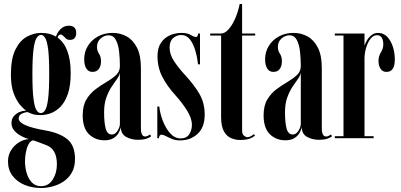

<svg xmlns="http://www.w3.org/2000/svg" viewBox="-20 -691 2004 960"><path d="M185 249Q140.5 249 103 233.5Q65.5 218 42.8 188.2Q20 158.5 20 116Q20 84.5 35.5 60Q51 35.5 74.8 20.8Q98.5 6 123.5 4.5Q119.5 3.5 105.8 -1.8Q92 -7 76.2 -16.8Q60.5 -26.5 49 -41.2Q37.5 -56 37.5 -75.5Q37.5 -97 49.8 -110.8Q62 -124.5 78 -131Q94 -137.5 104.5 -137.5Q110 -137.5 111 -137Q100 -144.5 81.8 -165Q63.5 -185.5 49 -222.8Q34.5 -260 34.5 -318Q34.5 -398 57.2 -443.5Q80 -489 114.8 -507.8Q149.5 -526.5 186 -526.5Q229 -526.5 260 -508Q266.5 -530 283.5 -546.2Q300.5 -562.5 324 -562.5Q361 -562.5 361 -526.5Q361 -491.5 329 -491.5Q317.5 -491.5 310 -498.2Q302.5 -505 296.2 -511.8Q290 -518.5 283 -518.5Q272.5 -518.5 268 -503Q333.5 -456 333.5 -325.5Q333.5 -263 319.5 -222Q305.5 -181 282.8 -157.8Q260 -134.5 234 -125Q208 -115.5 184 -115.5Q156 -115.5 139.8 -121.5Q123.5 -127.5 120 -130Q119 -130.5 116 -130.5Q107 -130.5 90.2 -123.2Q73.5 -116 73.5 -98.5Q73.5 -62 206 -39Q278 -26.5 316.5 5Q355 36.5 355 103.5Q355 144.5 339 172.2Q323 200 297 217Q271 234 241.5 241.5Q212 249 185 249ZM184 -125.5Q196 -125.5 205.5 -139.8Q215 -154 220.5 -196.5Q226 -239 226 -323.5Q226 -402.5 220.8 -444.2Q215.5 -486 206 -501.2Q196.5 -516.5 185 -516.5Q172.5 -516.5 162.8 -501Q153 -485.5 147.5 -443.5Q142 -401.5 142 -321.5Q142 -238.5 147.5 -196.5Q153 -154.5 162.5 -140Q172 -125.5 184 -125.5ZM185 240Q222.5 240 243.5 207Q264.5 174 264.5 130.5Q264.5 54 211 34.5Q193 28 172.8 20Q152.5 12 143.5 10.5Q129.5 16 121 33.8Q112.5 51.5 108.8 73.8Q105 96 105 116Q105 145.5 113.2 174Q121.5 202.5 139.2 221.2Q157 240 185 240Z M502 10.5Q456 10.5 424.8 -20Q393.5 -50.5 393.5 -114.5Q393.5 -163 412.2 -194Q431 -225 458.8 -245.5Q486.5 -266 514.2 -282.2Q542 -298.5 560.8 -316.2Q579.5 -334 579.5 -360.5Q579.5 -398 575.5 -433.2Q571.5 -468.5 559.2 -491.5Q547 -514.5 523 -514.5Q501 -514.5 483 -498.5Q465 -482.5 465 -456.5Q465 -437 475 -422.5Q485 -408 485 -384.5Q485 -361 474.2 -346.2Q463.5 -331.5 442.5 -331.5Q422.5 -331.5 411.8 -348.2Q401 -365 401 -395Q401 -431.5 419.5 -461.5Q438 -491.5 470.2 -509Q502.5 -526.5 543.5 -526.5Q581 -526.5 613 -509Q645 -491.5 664.8 -453Q684.5 -414.5 684.5 -351.5V-50Q684.5 -8.5 706 -8.5Q712.5 -8.5 719.5 -12Q726.5 -15.5 730 -19L735.5 -10Q731 -4.5 714 1.8Q697 8 670 8Q637.5 8 611.2 -6.2Q585 -20.5 584 -55Q582 -42.5 573.5 -27Q565 -11.5 547.8 -0.5Q530.5 10.5 502 10.5ZM539.5 -18.5Q556 -18.5 567.8 -37Q579.5 -55.5 579.5 -72.5V-329Q578.5 -315 566.2 -298Q554 -281 538.8 -258.2Q523.5 -235.5 512 -204.2Q500.5 -173 500.5 -130Q500.5 -77.5 508.5 -48Q516.5 -18.5 539.5 -18.5Z M880 11Q858 11 840.2 3.8Q822.5 -3.5 809.5 -10.5Q796.5 -17.5 787 -17.5Q776 -17.5 774.5 0H766.5V-158.5H776.5Q780 -123.5 794.2 -86.5Q808.5 -49.5 831.2 -24.2Q854 1 882.5 1Q913 1 926.2 -19.5Q939.5 -40 939.5 -66.5Q939.5 -100 914.8 -139Q890 -178 859 -212.5Q816 -259.5 791.8 -306.5Q767.5 -353.5 767.5 -410Q767.5 -451.5 785 -477.2Q802.5 -503 830 -514.8Q857.5 -526.5 886.5 -526.5Q918 -526.5 934.2 -516.2Q950.5 -506 960.5 -506Q969 -506 971 -523.5H980V-369.5H970Q966 -406.5 956 -440Q946 -473.5 929 -494.8Q912 -516 886.5 -516Q864 -516 846 -500.8Q828 -485.5 828 -453Q828 -418.5 851 -384Q874 -349.5 906.5 -314.5Q948.5 -269.5 976 -223.5Q1003.5 -177.5 1003.5 -118Q1003.5 -55 968.2 -22Q933 11 880 11Z M1181.5 9Q1158.5 9 1136.2 0Q1114 -9 1099.8 -33.8Q1085.5 -58.5 1085.5 -106V-513.5H1031V-523.5H1085.5Q1104 -523.5 1122.5 -544Q1141 -564.5 1155.8 -598.2Q1170.5 -632 1178.5 -671H1190.5V-523.5H1256V-513.5H1190.5V-39Q1190.5 -20.5 1199.8 -12.8Q1209 -5 1217 -5Q1226.5 -5 1236 -10.8Q1245.5 -16.5 1249.5 -20.5L1255 -13.5Q1230.5 9 1181.5 9Z M1406.5 10.5Q1360.5 10.5 1329.2 -20Q1298 -50.5 1298 -114.5Q1298 -163 1316.8 -194Q1335.5 -225 1363.2 -245.5Q1391 -266 1418.8 -282.2Q1446.5 -298.5 1465.2 -316.2Q1484 -334 1484 -360.5Q1484 -398 1480 -433.2Q1476 -468.5 1463.8 -491.5Q1451.5 -514.5 1427.5 -514.5Q1405.5 -514.5 1387.5 -498.5Q1369.5 -482.5 1369.5 -456.5Q1369.5 -437 1379.5 -422.5Q1389.5 -408 1389.5 -384.5Q1389.5 -361 1378.8 -346.2Q1368 -331.5 1347 -331.5Q1327 -331.5 1316.2 -348.2Q1305.5 -365 1305.5 -395Q1305.5 -431.5 1324 -461.5Q1342.5 -491.5 1374.8 -509Q1407 -526.5 1448 -526.5Q1485.5 -526.5 1517.5 -509Q1549.5 -491.5 1569.2 -453Q1589 -414.5 1589 -351.5V-50Q1589 -8.5 1610.5 -8.5Q1617 -8.5 1624 -12Q1631 -15.5 1634.5 -19L1640 -10Q1635.5 -4.5 1618.5 1.8Q1601.5 8 1574.5 8Q1542 8 1515.8 -6.2Q1489.5 -20.5 1488.5 -55Q1486.5 -42.5 1478 -27Q1469.5 -11.5 1452.2 -0.5Q1435 10.5 1406.5 10.5ZM1444 -18.5Q1460.5 -18.5 1472.2 -37Q1484 -55.5 1484 -72.5V-329Q1483 -315 1470.8 -298Q1458.5 -281 1443.2 -258.2Q1428 -235.5 1416.5 -204.2Q1405 -173 1405 -130Q1405 -77.5 1413 -48Q1421 -18.5 1444 -18.5Z M1654 0V-10H1697.5V-513.5H1654V-523.5H1802.5V-461.5Q1804 -469 1812.2 -484.8Q1820.5 -500.5 1835.2 -513.5Q1850 -526.5 1870.5 -526.5Q1908 -526.5 1931 -487Q1954 -447.5 1954 -392.5Q1954 -331.5 1912.5 -331.5Q1893 -331.5 1882.8 -347.2Q1872.5 -363 1872.5 -386.5Q1872.5 -410 1884.5 -429.2Q1896.5 -448.5 1896.5 -468Q1896.5 -515 1864.5 -515Q1846.5 -515 1832.5 -497Q1818.5 -479 1810.5 -452Q1802.5 -425 1802.5 -397.5V-10H1848V0Z"/></svg>

Font: Imbue 100pt SemiBold
Style: Regular
Weight: 600
Designer: Tyler Finck
Foundry: Etcetera Type Company
Version: Version 1.102; ttfautohint (v1.8.3)